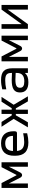

<svg xmlns="http://www.w3.org/2000/svg" viewBox="1521 -2070 558 3640"><g transform="rotate(-90 1800.0 -250.0)"><path d="M57 -500V0H142V-361L252 -144C276 -99 325 -99 349 -144L459 -361V0H544V-500H451L306 -220C304 -215 297 -215 295 -220L150 -500Z M1132 -268C1132 -422 1058 -509 904 -509C745 -509 667 -425 667 -256V-244C667 -73 748 9 920 9C971 9 1035 1 1094 -14V-90C1049 -79 974 -70 927 -70C820 -70 768 -111 758 -207H1093C1126 -207 1132 -223 1132 -268ZM757 -283C764 -385 809 -430 904 -430C998 -430 1043 -379 1044 -283Z M1460 -500V-307H1432L1308 -500H1217L1366 -270L1206 0H1302L1434 -229H1460V0H1541V-229H1566L1698 0H1794L1634 -270L1783 -500H1692L1568 -307H1541V-500Z M2101 -509C2042 -509 1986 -501 1926 -486V-410C1983 -423 2043 -430 2094 -430C2197 -430 2237 -403 2237 -315V-302C2175 -306 2130 -307 2105 -307C1936 -307 1867 -259 1867 -150C1867 -42 1934 9 2061 9C2143 9 2196 -11 2231 -52H2237V0H2326V-290C2326 -447 2262 -509 2101 -509ZM1956 -150C1956 -212 2000 -237 2110 -237C2139 -237 2191 -235 2237 -232V-209C2237 -115 2185 -68 2078 -68C1993 -68 1956 -93 1956 -150Z M2457 -500V0H2542V-361L2652 -144C2676 -99 2725 -99 2749 -144L2859 -361V0H2944V-500H2851L2706 -220C2704 -215 2697 -215 2695 -220L2550 -500Z M3074 0H3162L3438 -383V0H3526V-500H3438L3162 -117V-500H3074Z"/></g></svg>

Font: LT Wave Mono
Style: Regular
Weight: 400
Designer: Daniel Lyons
Version: Version 2.5 (Glyphs App)